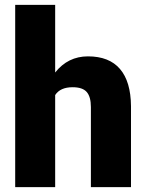

<svg xmlns="http://www.w3.org/2000/svg" viewBox="-20 -770 604 790"><path d="M207 -471.7Q259.8 -538.1 341.8 -538.1Q429.2 -538.1 473.6 -486.3Q518.1 -434.6 519 -333.5V0H354V-329.6Q354 -371.6 336.9 -391.4Q319.8 -411.1 278.8 -411.1Q228 -411.1 207 -378.9V0H42.5V-750H207Z"/></svg>

Font: Vazir Black
Style: Black
Weight: 900
Designer: Saber Rastikerdar
Foundry: Saber Rastikerdar
Version: Version 30.0.0